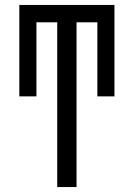

<svg xmlns="http://www.w3.org/2000/svg" viewBox="-20 -755 540 775"><path d="M211 0V-665H127V-366H58V-735H442V-366H373V-665H289V0Z"/></svg>

Font: HulyMono
Style: Regular
Weight: 400
Monospace: yes
Designer: Belleve Invis
Foundry: Belleve Invis
Version: Version 33.2.5; ttfautohint (v1.8.4)